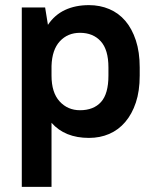

<svg xmlns="http://www.w3.org/2000/svg" viewBox="-20 -529 600 749"><path d="M327 9Q233 9 181 -50V200H65V-500H156L167 -432Q193 -471 233.5 -490Q274 -509 327 -509Q370 -509 406.5 -493.5Q443 -478 469 -447.5Q495 -417 510 -371.5Q525 -326 525 -266V-234Q525 -174 510 -129Q495 -84 468.5 -53Q442 -22 406 -6.5Q370 9 327 9ZM292 -99Q345 -99 374 -131Q403 -163 403 -234V-266Q403 -335 373 -368Q343 -401 292 -401Q244 -401 213.5 -368Q183 -335 181 -272V-234Q181 -168 212.5 -133.5Q244 -99 292 -99Z"/></svg>

Font: Retni Sans
Style: Bold
Weight: 700
Designer: Vitaly Kuzmin
Foundry: ParaType Ltd.
Version: Version 1.00;March 2, 2019;FontCreator 11.5.0.2425 64-bit; t